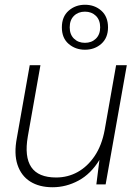

<svg xmlns="http://www.w3.org/2000/svg" viewBox="-20 -775 579 807"><path d="M201 12Q145 12 107 -12Q69 -36 53.5 -82.5Q38 -129 51 -196L105 -501H150L97 -202Q82 -116 111.5 -72.5Q141 -29 216 -29Q265 -29 306.5 -52Q348 -75 378 -119.5Q408 -164 420 -229L468 -501H513L424 0H385L398 -103Q362 -44 310 -16Q258 12 201 12ZM337 -566Q297 -566 268.5 -590.5Q240 -615 240 -660Q240 -705 268.5 -730Q297 -755 337 -755Q378 -755 406 -730Q434 -705 434 -660Q434 -616 406 -591Q378 -566 337 -566ZM337 -595Q365 -595 383 -612.5Q401 -630 401 -660Q401 -691 383 -708.5Q365 -726 337 -726Q309 -726 291 -708.5Q273 -691 273 -660Q273 -630 291 -612.5Q309 -595 337 -595Z"/></svg>

Font: DM Sans 18pt ExtraLight
Style: Italic
Weight: 250
Italic angle: -10°
Designer: Colophon Foundry, Jonny Pinhorn
Foundry: Colophon Foundry
Version: Version 4.004;gftools[0.9.30]